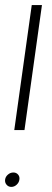

<svg xmlns="http://www.w3.org/2000/svg" viewBox="-27 -720 203 753"><path d="M29 -210 97.5 -700H137.5L69 -210ZM17.5 13Q6 13 -1.2 4.5Q-8.5 -4 -7 -15.5Q-5.5 -27 4 -35.2Q13.5 -43.5 25.5 -43.5Q37 -43.5 44 -35.2Q51 -27 49 -15.5Q47.5 -4 38.2 4.5Q29 13 17.5 13Z"/></svg>

Font: Urbanist ExtraLight
Style: Italic
Weight: 250
Version: Version 1.303